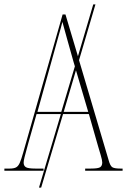

<svg xmlns="http://www.w3.org/2000/svg" viewBox="-23 -780 586 877"><path d="M-3 0V-10H21Q39 -10 49.5 -15Q60 -20 67 -35.5Q74 -51 83 -83L263 -714H276L333 -523L403 -760H413L338 -505L473 -49Q480 -23 489.5 -16.5Q499 -10 527 -10H537V0H366V-10H391Q426 -10 435 -16.5Q444 -23 444 -38Q444 -48 437 -71.5Q430 -95 425 -112L383 -259H265L165 77H155L255 -259H144L106 -125Q103 -113 98 -95.5Q93 -78 89 -61.5Q85 -45 85 -37Q85 -23 95 -16.5Q105 -10 139 -10H176V0ZM148 -269H257L319 -477L313 -497Q296 -558 283.5 -602Q271 -646 262 -680Q256 -655 245.5 -619.5Q235 -584 224 -542ZM380 -269 324 -459 268 -269Z"/></svg>

Font: Noto Serif Display Condensed Thin
Style: Regular
Weight: 100
Width: 3
Designer: Monotype Design Team
Foundry: Monotype Imaging Inc.
Version: Version 2.009